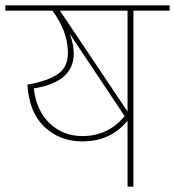

<svg xmlns="http://www.w3.org/2000/svg" viewBox="-24 -701 657 721"><path d="M613 -681V-661H477V0H455V-248Q392 -170 285 -170Q201 -170 143 -224.5Q85 -279 79 -383Q156 -397 193.5 -423Q231 -449 231 -502Q231 -582 173 -661H-4V-681ZM455 -282V-661H201ZM285 -190Q382 -190 444 -265L238 -574Q253 -534 253 -500Q253 -393 103 -369Q112 -286 162.5 -238Q213 -190 285 -190Z"/></svg>

Font: FiraGO Thin
Style: Regular
Weight: 100
Designer: bBox Type
Foundry: bBox Type GmbH
Version: Version 1.001;PS 001.001;hotconv 1.0.88;makeotf.lib2.5.64775